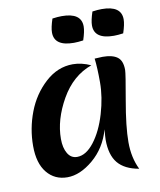

<svg xmlns="http://www.w3.org/2000/svg" viewBox="-92 -887 830 993"><g transform="rotate(-10 323.0 -390.5)"><path d="M388 -671Q360 -667 339 -667Q236 -667 236 -739Q236 -765 251 -810Q279 -814 300 -814Q403 -814 403 -742Q403 -716 388 -671ZM598 -671Q570 -667 549 -667Q446 -667 446 -739Q446 -765 461 -810Q489 -814 510 -814Q613 -814 613 -742Q613 -716 598 -671ZM186 -189Q186 -142 203.5 -112.5Q221 -83 253 -83Q300 -83 342.5 -138Q385 -193 410.5 -279Q436 -365 436 -442.5Q436 -520 430 -568Q460 -570 472 -570Q523 -570 549 -551Q575 -532 575 -483Q575 -464 551 -328.5Q527 -193 527 -111.5Q527 -30 558 33Q483 20 448 -22.5Q413 -65 413 -145Q413 -159 417 -199Q390 -104 321 -46Q252 12 185.5 12Q119 12 78.5 -37.5Q38 -87 38 -178Q38 -269 70.5 -354.5Q103 -440 168 -499.5Q233 -559 313 -559Q359 -559 407 -537Q306 -501 246 -395.5Q186 -290 186 -189Z"/></g></svg>

Font: MeriendaOneRegular
Style: Regular
Weight: 400
Designer: Eduardo Rodriguez Tunni
Foundry: Eduardo Rodriguez Tunni
Version: Version 1.001